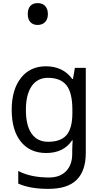

<svg xmlns="http://www.w3.org/2000/svg" viewBox="-20 -971 655 1231"><path d="M275 -546Q328 -546 370.5 -526Q413 -506 443 -465H448L460 -536H530V9Q530 124 471.5 182Q413 240 290 240Q172 240 97 206V125Q176 167 295 167Q364 167 403.5 126.5Q443 86 443 16V-5Q443 -17 444 -39.5Q445 -62 446 -71H442Q388 10 276 10Q172 10 113.5 -63Q55 -136 55 -267Q55 -395 113.5 -470.5Q172 -546 275 -546ZM287 -472Q220 -472 183 -418.5Q146 -365 146 -266Q146 -167 182.5 -114.5Q219 -62 289 -62Q370 -62 407 -105.5Q444 -149 444 -246V-267Q444 -377 406 -424.5Q368 -472 287 -472ZM221 -811Q192 -811 175 -829Q158 -847 158 -881Q158 -914 174 -932.5Q190 -951 221 -951Q253 -951 270 -932Q287 -913 287 -881Q287 -848 269 -829.5Q251 -811 221 -811Z"/></svg>

Font: Noto Sans Tifinagh SIL
Style: Regular
Weight: 400
Designer: JamraPatel
Foundry: JamraPatel LLC
Version: Version 2.006; ttfautohint (v1.8.4.7-5d5b)